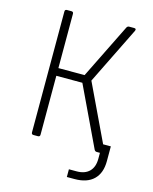

<svg xmlns="http://www.w3.org/2000/svg" viewBox="-132 -817 864 1083"><g transform="rotate(15 300.0 -275.0)"><path d="M122 0Q110 0 110 -12V-718Q110 -730 122 -730H148Q160 -730 160 -718V-401H313L471 -721Q476 -730 485 -730H514Q529 -730 523 -716L358 -381L515 -51H560V35Q560 105 521.5 142.5Q483 180 410 180H365V135H410Q458 135 484 109Q510 83 510 35V0H491Q482 0 477 -9L312 -356H160V-12Q160 0 148 0Z"/></g></svg>

Font: Pitagon Sans Mono Thin
Style: Regular
Weight: 100
Monospace: yes
Designer: Travis Tran
Foundry: Pitagon
Version: Version 1.001; ttfautohint (v1.8.4.7-5d5b);gftools[0.9.26]